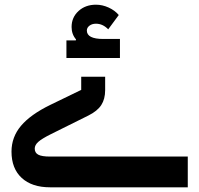

<svg xmlns="http://www.w3.org/2000/svg" viewBox="-20 -798 849 818"><path d="M193 0Q116 0 72.5 -40Q29 -80 29 -152Q29 -214 69.5 -262Q110 -310 194 -351L326 -415V-471H428V-414Q428 -376 411.5 -350.5Q395 -325 357 -306L196 -226Q158 -207 143 -193.5Q128 -180 128 -165Q128 -147 143 -139Q158 -131 193 -131H780V0ZM263 -626H303L304 -630Q285 -652 285 -683Q285 -724 314.5 -751Q344 -778 389 -778Q416 -778 442.5 -766Q469 -754 486 -734L441 -673Q418 -697 389 -697Q372 -697 361 -688.5Q350 -680 350 -668Q350 -632 420 -632H491V-551H263Z"/></svg>

Font: IBM Plex Arabic SemiBold
Style: Regular
Weight: 600
Designer: Mike Abbink, Paul van der Laan, Pieter van Rosmalen, Wael Morcos, Khajak Apelian
Foundry: Bold Monday
Version: Version 1.0